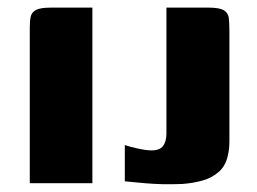

<svg xmlns="http://www.w3.org/2000/svg" viewBox="-20 -480 674 503"><path d="M58 0Q58 -102 58 -204Q58 -306 58 -408Q58 -425 60.5 -436.5Q63 -448 74.5 -454Q86 -460 112 -460H222V0ZM581 -149Q581 -131 581 -111Q581 -91 578 -78Q573 -48 554.5 -31Q536 -14 510.5 -7Q485 0 457 2Q428 3 405.5 2.5Q383 2 360 0Q337 -2 307 -5V-100Q318 -96 340.5 -91Q363 -86 377 -86Q399 -86 407.5 -98Q416 -110 416 -130V-460H527Q555 -460 566.5 -453Q578 -446 579.5 -432.5Q581 -419 581 -399Z"/></svg>

Font: Genos Thin
Style: Bold
Weight: 700
Version: Version 1.010